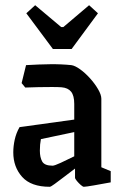

<svg xmlns="http://www.w3.org/2000/svg" viewBox="-20 -707 465 737"><path d="M171 10Q99 10 65 -28Q31 -66 31 -122Q31 -146 36.5 -171Q42 -196 55 -219L265 -248V-308Q265 -340 253 -355Q241 -370 216 -372Q203 -373 179 -373Q155 -373 128 -372.5Q101 -372 77 -371L63 -388L80 -457Q131 -460 173 -460.5Q215 -461 254 -457Q268 -455 287.5 -441Q307 -427 325.5 -406.5Q344 -386 356.5 -364.5Q369 -343 369 -328V-65L405 -50V-7Q373 -1 341 4.5Q309 10 302 10Q298 10 290 3Q282 -4 275 -12.5Q268 -21 268 -25V-60Q247 -44 226 -28Q205 -12 190 -1Q175 10 171 10ZM133 -129Q133 -103 142 -87Q151 -71 182 -71Q189 -71 213 -82Q237 -93 265 -107V-200L137 -173Q133 -153 133 -129ZM183 -519 81 -656 115 -687 215 -603H223L322 -687L356 -656L255 -519Z"/></svg>

Font: Grenze Gotisch Medium
Style: Regular
Weight: 500
Designer: Renata Polastri
Foundry: Omnibus-Type
Version: Version 1.001